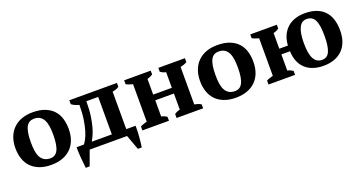

<svg xmlns="http://www.w3.org/2000/svg" viewBox="-39 -1082 3379 1800"><g transform="rotate(-20 1650.5 -182.0)"><path d="M31 0ZM31 -250Q31 -311 49.5 -359.5Q68 -408 102.5 -442Q137 -476 186 -494Q235 -512 297 -512Q367 -512 417.5 -492.5Q468 -473 500.5 -438.5Q533 -404 548 -355.5Q563 -307 563 -250Q563 -189 545 -140.5Q527 -92 492.5 -58Q458 -24 408.5 -6Q359 12 297 12Q229 12 179 -7.5Q129 -27 96 -61.5Q63 -96 47 -144.5Q31 -193 31 -250ZM186 -250Q186 -205 191.5 -167.5Q197 -130 211 -104Q225 -78 249 -63.5Q273 -49 311 -49Q333 -49 351 -59.5Q369 -70 382 -93.5Q395 -117 401.5 -155.5Q408 -194 408 -250Q408 -296 402.5 -333Q397 -370 383.5 -396Q370 -422 347 -436.5Q324 -451 289 -451Q263 -451 244 -440.5Q225 -430 212 -406.5Q199 -383 192.5 -344.5Q186 -306 186 -250Z M681 0 627 148H588Q582 99 577.5 42.5Q573 -14 573 -63H646Q658 -77 673 -105Q688 -133 701.5 -177.5Q715 -222 724.5 -283.5Q734 -345 734 -427Q713 -432 693.5 -441Q674 -450 660 -461V-500H1135V-461Q1108 -443 1069 -437V-63H1162Q1163 -14 1158.5 42.5Q1154 99 1147 148H1108L1054 0ZM807 -437Q807 -353 798 -291Q789 -229 776 -184Q763 -139 749 -109.5Q735 -80 725 -63H925V-437Z M1472 0H1207V-39Q1221 -47 1238 -52.5Q1255 -58 1273 -63V-437Q1255 -442 1238 -447.5Q1221 -453 1207 -461V-500H1472V-461Q1449 -447 1417 -437V-281H1603V-437Q1574 -443 1548 -461V-500H1813V-461Q1786 -444 1747 -437V-63Q1765 -59 1782 -54Q1799 -49 1813 -39V0H1548V-39Q1574 -58 1603 -63V-224H1417V-63Q1434 -59 1447.5 -53Q1461 -47 1472 -39Z M1873 0ZM1873 -250Q1873 -311 1891.5 -359.5Q1910 -408 1944.5 -442Q1979 -476 2028 -494Q2077 -512 2139 -512Q2209 -512 2259.5 -492.5Q2310 -473 2342.5 -438.5Q2375 -404 2390 -355.5Q2405 -307 2405 -250Q2405 -189 2387 -140.5Q2369 -92 2334.5 -58Q2300 -24 2250.5 -6Q2201 12 2139 12Q2071 12 2021 -7.5Q1971 -27 1938 -61.5Q1905 -96 1889 -144.5Q1873 -193 1873 -250ZM2028 -250Q2028 -205 2033.5 -167.5Q2039 -130 2053 -104Q2067 -78 2091 -63.5Q2115 -49 2153 -49Q2175 -49 2193 -59.5Q2211 -70 2224 -93.5Q2237 -117 2243.5 -155.5Q2250 -194 2250 -250Q2250 -296 2244.5 -333Q2239 -370 2225.5 -396Q2212 -422 2189 -436.5Q2166 -451 2131 -451Q2105 -451 2086 -440.5Q2067 -430 2054 -406.5Q2041 -383 2034.5 -344.5Q2028 -306 2028 -250Z M2730 0H2465V-39Q2479 -47 2496 -52.5Q2513 -58 2531 -63V-437Q2514 -442 2498 -447.5Q2482 -453 2465 -461V-500H2730V-461Q2719 -454 2707 -448Q2695 -442 2675 -437V-281H2761Q2764 -335 2783 -378Q2802 -421 2834.5 -451Q2867 -481 2912 -496.5Q2957 -512 3013 -512Q3137 -512 3203.5 -445Q3270 -378 3270 -247Q3270 -187 3253 -139Q3236 -91 3203 -57.5Q3170 -24 3122 -6Q3074 12 3013 12Q2898 12 2832 -48.5Q2766 -109 2761 -224H2675V-63Q2695 -59 2707 -53Q2719 -47 2730 -39ZM2909 -250Q2909 -142 2936.5 -93.5Q2964 -45 3018 -45Q3071 -45 3093 -96Q3115 -147 3115 -250Q3115 -359 3091 -407Q3067 -455 3009 -455Q2909 -455 2909 -250Z"/></g></svg>

Font: PT Serif
Style: Bold
Weight: 700
Designer: A.Korolkova, O.Umpeleva, V.Yefimov
Foundry: ParaType Ltd
Version: Version 1.000W OFL; ttfautohint (v1.6)